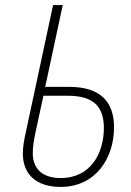

<svg xmlns="http://www.w3.org/2000/svg" viewBox="-20 -734 517 756"><path d="M219 2C357 2 429 -112 429 -232C429 -334 375 -392 252 -392H158L227 -714H189L82 -215C74 -179 70 -155 70 -129C70 -50 120 2 219 2ZM219 -33C145 -33 109 -71 109 -131C109 -156 113 -180 120 -214L151 -357H247C344 -357 389 -318 389 -230C389 -133 339 -33 219 -33Z"/></svg>

Font: Noto Sans SemiCondensed ExtraLight
Style: Italic
Weight: 200
Width: 4
Italic angle: -12°
Designer: Monotype Design Team
Foundry: Monotype Imaging Inc.
Version: Version 2.013